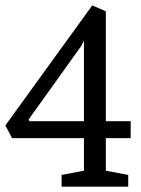

<svg xmlns="http://www.w3.org/2000/svg" viewBox="-24 -696 526 716"><path d="M205.7 0V-43.7L289 -59.4V-180.9H21.1L-4 -228.2L320 -675.9L370.7 -653.8V-244.1H463.3V-180.9H370.7V-59.4L454.2 -43.7V0ZM85.9 -244.1H289V-521.1L289.5 -538.9L288.4 -542.3L279.4 -525.1L82.6 -250.2Z"/></svg>

Font: Faustina Light
Style: Regular
Weight: 300
Designer: Alfonso Garcia
Foundry: http://www.omnibus-type.com
Version: Version 1.200